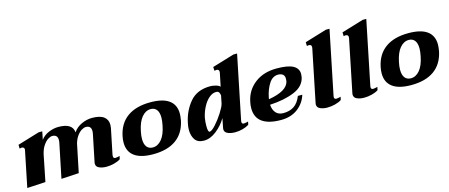

<svg xmlns="http://www.w3.org/2000/svg" viewBox="-47 -1276 4321 1846"><g transform="rotate(-15 2114.0 -353.5)"><path d="M988 -58 981 -27Q956 -10 917 0Q878 10 841 10Q800 10 769 -3.5Q738 -17 738 -48Q738 -52 740 -62L794 -325Q798 -342 798 -358Q798 -411 745 -411Q728 -411 704.5 -397.5Q681 -384 659 -354.5Q637 -325 624 -281L566 0L391 10L460 -325Q464 -341 464 -358Q464 -411 411 -411Q392 -411 368 -395.5Q344 -380 321.5 -347Q299 -314 287 -264L234 0L51 10L123 -343L125 -355Q125 -368 117 -373.5Q109 -379 98 -379Q97 -379 78 -375L77 -413L295 -479H331L315 -399Q345 -439 394 -459.5Q443 -480 491 -480Q630 -480 638 -387Q668 -432 720.5 -456Q773 -480 825 -480Q904 -480 942 -451.5Q980 -423 980 -371Q980 -356 977 -339L925 -86Q924 -80 924 -72Q924 -50 945 -50Q953 -50 966.5 -53Q980 -56 988 -58Z M1058 -171Q1058 -203 1065 -235Q1090 -356 1176.5 -418Q1263 -480 1406 -480Q1529 -480 1591 -435Q1653 -390 1653 -301Q1653 -277 1646 -235Q1621 -114 1535 -52Q1449 10 1306 10Q1183 10 1120.5 -36Q1058 -82 1058 -171ZM1463 -235Q1472 -279 1472 -311Q1472 -363 1451 -389.5Q1430 -416 1393 -416Q1342 -416 1303.5 -370Q1265 -324 1247 -235Q1238 -193 1238 -160Q1238 -108 1259 -81Q1280 -54 1319 -54Q1369 -54 1407.5 -100Q1446 -146 1463 -235Z M1696 -128Q1696 -160 1704 -194Q1727 -309 1798.5 -394.5Q1870 -480 2003 -480Q2025 -480 2054.5 -472.5Q2084 -465 2099 -450L2126 -581Q2127 -585 2127 -592Q2127 -616 2101 -616Q2094 -616 2081 -613L2079 -651L2298 -717H2334L2205 -86Q2203 -74 2203 -71Q2203 -50 2224 -50Q2233 -50 2246 -53Q2259 -56 2267 -58L2260 -27Q2234 -10 2196.5 0Q2159 10 2122 10Q2080 10 2048.5 -3.5Q2017 -17 2017 -48Q2017 -52 2019 -62L2037 -154Q1998 -87 1936 -38.5Q1874 10 1812 10Q1750 10 1723 -29Q1696 -68 1696 -128ZM2065 -289 2081 -368Q2078 -391 2069.5 -401.5Q2061 -412 2042 -412Q2006 -412 1972 -383Q1938 -354 1912.5 -305.5Q1887 -257 1875 -202Q1868 -160 1868 -120Q1868 -59 1885 -59Q1906 -59 1946 -103Q1986 -147 2022 -203.5Q2058 -260 2065 -289Z M2513 -159Q2516 -108 2542.5 -78Q2569 -48 2617 -48Q2680 -48 2723.5 -77Q2767 -106 2793 -172H2837Q2813 -92 2745.5 -41Q2678 10 2578 10Q2455 10 2392 -35.5Q2329 -81 2329 -172Q2329 -203 2336 -235Q2358 -346 2445 -413Q2532 -480 2663 -480Q2776 -480 2827 -451.5Q2878 -423 2878 -368Q2878 -354 2875 -337Q2857 -249 2756 -207.5Q2655 -166 2513 -159ZM2725 -363Q2725 -416 2663 -419Q2606 -419 2570.5 -363.5Q2535 -308 2520 -234Q2518 -227 2516 -213Q2703 -244 2723 -336Q2725 -346 2725 -363Z M2938 -48Q2938 -52 2940 -62L3046 -581Q3047 -585 3047 -592Q3047 -616 3020 -616Q3014 -616 3001 -613L3000 -651L3218 -717H3254L3125 -86Q3123 -74 3123 -71Q3123 -50 3145 -50Q3153 -50 3166.5 -53Q3180 -56 3188 -58L3181 -27Q3156 -10 3117 0Q3078 10 3040 10Q2999 10 2968.5 -3.5Q2938 -17 2938 -48Z M3304 -48Q3304 -52 3306 -62L3412 -581Q3413 -585 3413 -592Q3413 -616 3386 -616Q3380 -616 3367 -613L3366 -651L3584 -717H3620L3491 -86Q3489 -74 3489 -71Q3489 -50 3511 -50Q3519 -50 3532.5 -53Q3546 -56 3554 -58L3547 -27Q3522 -10 3483 0Q3444 10 3406 10Q3365 10 3334.5 -3.5Q3304 -17 3304 -48Z M3627 -171Q3627 -203 3634 -235Q3659 -356 3745.5 -418Q3832 -480 3975 -480Q4098 -480 4160 -435Q4222 -390 4222 -301Q4222 -277 4215 -235Q4190 -114 4104 -52Q4018 10 3875 10Q3752 10 3689.5 -36Q3627 -82 3627 -171ZM4032 -235Q4041 -279 4041 -311Q4041 -363 4020 -389.5Q3999 -416 3962 -416Q3911 -416 3872.5 -370Q3834 -324 3816 -235Q3807 -193 3807 -160Q3807 -108 3828 -81Q3849 -54 3888 -54Q3938 -54 3976.5 -100Q4015 -146 4032 -235Z"/></g></svg>

Font: Taviraj ExtraBold
Style: Italic
Weight: 800
Italic angle: -12°
Designer: Katatrad Team
Foundry: CadsonDemak
Version: Version 1.001